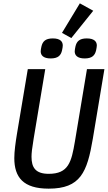

<svg xmlns="http://www.w3.org/2000/svg" viewBox="-20 -1109 640 1141"><path d="M145.2 -698.2 80.6 -312.5C72.4 -262.4 65 -209.5 65 -169.4C65 -55.4 118.3 12.1 269.2 12.1C458.1 12.1 497.9 -84.9 531.6 -284.4L600.5 -698.2H496.8L425.1 -267.8C404.5 -146.3 387.4 -76 269.5 -76C190 -76 167.3 -114.7 167.3 -177.2C167.3 -198.9 170.1 -225.1 180 -285.2L248.9 -698.2ZM221.9 -803.6C221.9 -780.9 237.2 -761.7 281.2 -761.7C326.3 -761.7 342.3 -780.9 348.7 -810C351.2 -820.7 353 -831.7 353 -838.8C353 -861.9 338.1 -880.7 294 -880.7C248.9 -880.7 233 -861.9 226.2 -832.4C223.7 -821.7 221.9 -810.7 221.9 -803.6ZM348.4 -913.7 403.8 -882.8 534.1 -1045.1 454.5 -1089.1ZM424 -803.6C424 -780.9 439.3 -761.7 483.3 -761.7C528.4 -761.7 544.4 -780.9 551.1 -810C553.3 -820.7 555.4 -831.7 555.4 -838.8C555.4 -861.9 539.8 -880.7 495.7 -880.7C451 -880.7 435 -861.9 428.3 -832.4C426.1 -821.7 424 -810.7 424 -803.6Z"/></svg>

Font: Margiela Mono Italic Medium It
Style: Regular
Weight: 500
Designer: Mike Abbink, Paul van der Laan, Pieter van Rosmalen
Foundry: Bold Monday
Version: Version 2.003 2021